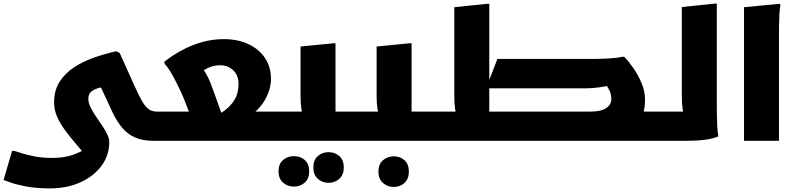

<svg xmlns="http://www.w3.org/2000/svg" viewBox="-43 -781 4416 1065"><path d="M808 0Q748 0 706 -18.5Q664 -37 635 -72Q606 -107 583 -154L476 -384L576 -306Q544 -302 514.5 -295.5Q485 -289 466 -275Q447 -261 447 -233Q447 -212 458.5 -187.5Q470 -163 487.5 -137.5Q505 -112 522 -87Q539 -62 551 -37.5Q563 -13 563 8Q563 80 520.5 138Q478 196 403.5 230Q329 264 233 264Q155 264 97.5 252.5Q40 241 8.5 229Q-23 217 -23 217L24 56H35Q48 59 76.5 68.5Q105 78 149 86.5Q193 95 247 95Q315 95 365 76.5Q415 58 446 36L451 105Q416 61 381.5 21Q347 -19 319 -57Q291 -95 274 -133Q257 -171 257 -213Q257 -279 287 -326.5Q317 -374 367 -407Q417 -440 478.5 -461.5Q540 -483 602 -497L621 -487L707 -296Q730 -245 747.5 -216Q765 -187 783 -174.5Q801 -162 828 -162V-20Z M828 -162H1082L1045 -60L979 -228Q972 -247 959 -274.5Q946 -302 930.5 -332.5Q915 -363 899.5 -388Q884 -413 871 -426L868 -438Q912 -473 965.5 -502Q1019 -531 1078 -547.5Q1137 -564 1197 -564Q1277 -564 1336.5 -535.5Q1396 -507 1428 -457.5Q1460 -408 1460 -345Q1460 -301 1443 -260Q1426 -219 1398 -186.5Q1370 -154 1335 -133L1296 -162H1541V-20L1521 0H808V-142ZM1207 -92 1135 -124Q1170 -144 1203.5 -168.5Q1237 -193 1258.5 -228.5Q1280 -264 1280 -315Q1280 -363 1251 -391Q1222 -419 1178 -419Q1139 -419 1105 -401.5Q1071 -384 1052 -370L1059 -425Q1083 -400 1098 -375.5Q1113 -351 1126.5 -316Q1140 -281 1159 -227Z M1520 -162H1711L1647 -135Q1634 -146 1629 -175.5Q1624 -205 1624 -248V-523L1807 -541H1818V-84L1739 -162H1942V-20L1922 0H1500V-142ZM1695 148Q1695 107 1719.5 85Q1744 63 1780 63Q1815 63 1839.5 85Q1864 107 1864 148Q1864 188 1839.5 210.5Q1815 233 1779 233Q1744 233 1719.5 210.5Q1695 188 1695 148ZM1502 169Q1502 128 1527 106.5Q1552 85 1588 85Q1623 85 1647.5 106.5Q1672 128 1672 169Q1672 210 1647.5 232Q1623 254 1587 254Q1552 254 1527 232Q1502 210 1502 169Z M1942 -162H2133L2069 -135Q2056 -146 2051 -175.5Q2046 -205 2046 -248V-523L2229 -541H2240V-84L2161 -162H2364V-20L2344 0H1922V-142ZM2056 171Q2056 130 2081 108Q2106 86 2141 86Q2177 86 2201 108Q2225 130 2225 171Q2225 211 2201 233.5Q2177 256 2141 256Q2106 256 2081 233.5Q2056 211 2056 171Z M3218 0V-162H3638V-20L3618 0ZM2649 -162H3229Q3275 -162 3300.5 -172Q3326 -182 3337 -197.5Q3348 -213 3348 -232Q3348 -259 3336 -282.5Q3324 -306 3311 -320L3389 -317Q3344 -307 3312 -301.5Q3280 -296 3253.5 -293.5Q3227 -291 3198 -291H2653L2716 -454H3235Q3284 -454 3331 -456.5Q3378 -459 3408 -466H3420Q3445 -440 3471.5 -401.5Q3498 -363 3516.5 -318Q3535 -273 3535 -226Q3535 -182 3521.5 -141.5Q3508 -101 3476.5 -69Q3445 -37 3391.5 -18.5Q3338 0 3260 0H2649ZM2344 0V-142L2364 -162H2564L2500 -135Q2486 -146 2481.5 -175.5Q2477 -205 2477 -248V-741L2659 -760H2671V-83L2592 -162H2798V-20L2778 0Z M3618 0V-142L3638 -162H3826L3762 -135Q3748 -146 3743.5 -175.5Q3739 -205 3739 -248V-742L3921 -761H3933V-189Q3933 -169 3933.5 -139Q3934 -109 3935.5 -79.5Q3937 -50 3941 -32V-24Q3911 -12 3869 -6Q3827 0 3764 0Z M4084 -741 4282 -760 4286 -752Q4282 -734 4280.5 -707Q4279 -680 4278.5 -652Q4278 -624 4278 -604V0H4084Z"/></svg>

Font: Kufam ExtraBold
Style: Regular
Weight: 800
Designer: Wael Morcos, Artur Schmal
Foundry: Original Type
Version: Version 1.300; ttfautohint (v1.8.3)